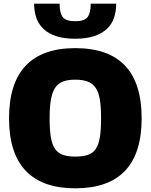

<svg xmlns="http://www.w3.org/2000/svg" viewBox="-20 -1011 817 1041"><path d="M388 -801Q327 -801 284.5 -815Q242 -829 215.5 -854.5Q189 -880 177 -914.5Q165 -949 165 -991H303Q303 -941 320 -918.5Q337 -896 388 -896Q438 -896 455 -918.5Q472 -941 472 -991H610Q610 -949 598 -914Q586 -879 559 -854Q532 -829 490 -815Q448 -801 388 -801ZM388 10Q210 10 119.5 -85Q29 -180 29 -369Q29 -559 119 -654.5Q209 -750 388 -750Q568 -750 658 -655Q748 -560 748 -369Q748 -180 658 -85Q568 10 388 10ZM388 -162Q429 -162 456 -171Q483 -180 499 -203.5Q515 -227 521.5 -267Q528 -307 528 -369Q528 -430 521.5 -470.5Q515 -511 498.5 -535Q482 -559 455 -569Q428 -579 388 -579Q348 -579 321.5 -569Q295 -559 279 -535Q263 -511 256 -470.5Q249 -430 249 -369Q249 -308 255.5 -268Q262 -228 278 -204.5Q294 -181 321 -171.5Q348 -162 388 -162Z"/></svg>

Font: Encode Sans Narrow
Style: Black
Weight: 900
Designer: Pablo Impallari, Andres Torresi
Foundry: Pablo Impallari, Andres Torresi
Version: Version 1.000; ttfautohint (v1.00) -l 8 -r 50 -G 200 -x 14 -